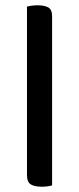

<svg xmlns="http://www.w3.org/2000/svg" viewBox="-20 -699 299 726"><path d="M177 2Q160 7 138 7Q110 7 96 -2Q82 -11 82 -37V-674Q89 -676 100 -677.5Q111 -679 122 -679Q148 -679 162.5 -671Q177 -663 177 -637Z"/></svg>

Font: Baloo Bhaina 2 Medium
Style: Regular
Weight: 500
Designer: Yesha Goshar, Manish Minz, Shuchita Grover and Ek Type
Foundry: Ek Type
Version: Version 1.640;hotconv 1.0.111;makeotfexe 2.5.65597; ttfautoh